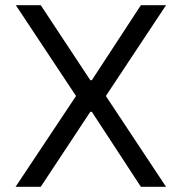

<svg xmlns="http://www.w3.org/2000/svg" viewBox="-20 -720 698 740"><path d="M273 -350 41 -700H137L328 -411H334L523 -700H620L388 -350L620 0H523L334 -289H328L137 0H40Z"/></svg>

Font: Lopes Sans
Style: Regular
Weight: 400
Designer: Gabriel Lam, Diego Maldonado
Foundry: TypeRant, Foresti Design
Version: Version 4.000